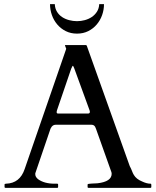

<svg xmlns="http://www.w3.org/2000/svg" viewBox="-20 -905 751 925"><path d="M481 -885Q481 -858 472 -832.5Q463 -807 446 -787Q429 -767 405 -755Q381 -743 351 -743Q321 -743 297 -755Q273 -767 256 -787Q239 -807 230 -832.5Q221 -858 221 -885H244Q245 -864 254.5 -848.5Q264 -833 279 -823Q294 -813 313 -808Q332 -803 351 -803Q370 -803 388.5 -808Q407 -813 422 -823Q437 -833 447 -848.5Q457 -864 458 -885ZM260 -4Q260 0 256 0H6Q2 0 2 -4V-16Q2 -20 9 -20Q76 -22 99 -91L298 -667Q299 -668 299 -670L293 -686Q293 -688 295 -688H393Q394 -688 395.5 -687.5Q397 -687 398 -685L605 -105Q612 -92 616 -81Q620 -70 625 -62Q637 -42 664 -31Q687 -20 705 -20Q709 -20 709 -15V-4Q709 0 705 0H406Q402 0 402 -4V-16Q402 -20 420 -20.5Q438 -21 450 -22Q518 -30 518 -68Q518 -71 517 -75L443 -283Q443 -284 441 -288Q436 -304 421 -304H248Q233 -304 225 -288Q223 -285 223 -284L150 -70V-65Q150 -53 163 -42Q193 -20 243 -20H256Q260 -20 260 -16ZM404 -358Q413 -358 413 -366Q413 -370 411 -375L338 -575Q333 -588 331 -588Q329 -588 323 -574L255 -375Q253 -370 253 -364Q253 -358 260 -358Z"/></svg>

Font: Cardo
Style: Regular
Weight: 400
Designer: David J. Perry
Foundry: David J. Perry
Version: Version 1.0451